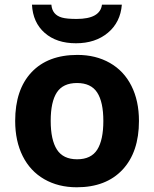

<svg xmlns="http://www.w3.org/2000/svg" viewBox="-20 -791 659 821"><path d="M574.2 -273.9Q574.2 -140.6 503.9 -65.4Q433.6 9.8 308.1 9.8Q229.5 9.8 169.4 -24.7Q109.4 -59.1 77.1 -123.5Q44.9 -188 44.9 -273.9Q44.9 -407.7 114.7 -481.9Q184.6 -556.2 311 -556.2Q389.6 -556.2 449.7 -522Q509.8 -487.8 542 -423.8Q574.2 -359.9 574.2 -273.9ZM223.1 -395.8Q196.8 -355.5 196.8 -274.2Q196.8 -192.9 223.4 -151.4Q250 -109.9 309.8 -109.9Q369.6 -109.9 395.8 -151.1Q421.9 -192.4 421.9 -273.7Q421.9 -355 395.5 -395.5Q369.1 -436 309.3 -436Q249.5 -436 223.1 -395.8ZM116.7 -771H199.7Q203.1 -727.5 245.1 -715.8Q265.6 -710 307.6 -710Q408.2 -710 416 -771H501Q495.1 -695.8 441.4 -650.9Q387.7 -606 304.7 -606Q221.7 -606 171.1 -650.4Q120.6 -694.8 116.7 -771Z"/></svg>

Font: NotoSans-Bold
Style: Bold
Weight: 700
Designer: Monotype Design team
Foundry: Monotype Imaging Inc.
Version: Version 1.04